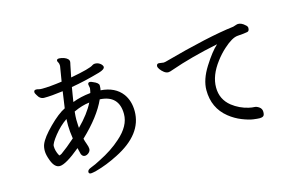

<svg xmlns="http://www.w3.org/2000/svg" viewBox="-105 -1059 2209 1419"><g transform="rotate(-15 1000.0 -350.0)"><path d="M245.1 -97.2Q247.1 -97.2 261.2 -105Q307.1 -137.2 371.1 -193.8Q362.3 -250 361.8 -293.9Q361.8 -336.9 362.8 -344.2Q308.6 -307.1 264.4 -251.5Q220.2 -195.8 220.2 -174.8Q220.2 -136.7 240.2 -101.1Q242.2 -100.1 243.2 -98.6Q244.1 -97.2 245.1 -97.2ZM435.1 -256.8Q519 -340.8 557.1 -418Q501 -412.1 436 -381.8Q432.1 -345.7 432.1 -320.8Q432.1 -294.9 433.6 -277.3Q435.1 -259.8 435.1 -256.8ZM435.1 90.8Q418 90.8 418 76.2Q418 59.1 448.5 48.1Q479 37.1 520 15.1Q620.1 -34.7 688 -96.2Q783.2 -179.2 783.2 -270Q783.2 -413.1 638.2 -420.9Q584 -300.8 446.8 -170.9Q450.7 -151.9 460 -127.4Q469.2 -103 469.2 -87.9Q469.2 -70.8 454.6 -58.3Q439.9 -45.9 424.8 -45.9Q406.7 -45.9 397.9 -66.9L386.2 -115.2Q272.5 -21 226.1 -21Q187 -21 164.1 -82Q147 -127 147 -157.2Q147 -186 155.8 -208Q174.8 -254.9 246.3 -326.4Q317.9 -397.9 371.1 -423.8L389.2 -549.8Q298.3 -537.6 245.1 -538.1Q212.9 -538.1 194.8 -573.2Q189.9 -583 187.5 -586.4Q185.1 -589.8 185.1 -597.2Q185.1 -613.3 203.1 -612.8Q211.9 -612.8 220.9 -609.9Q230 -606.9 247.1 -606.9Q305.2 -606.9 399.9 -620.1L418.9 -735.8Q418.9 -753.9 413.1 -762.9Q407.2 -772 407.2 -777.8Q407.2 -791 425.8 -791Q438 -791 461.9 -784.2Q499 -770 499 -747.1Q499 -740.2 494.6 -723.6Q490.2 -707 476.1 -631.8Q627.9 -659.7 651.9 -679.2Q658.7 -684.1 670.9 -685.1Q692.9 -685.1 709.5 -673.1Q726.1 -661.1 729 -646Q729 -626 683.1 -612.8Q566.9 -579.6 462.9 -562Q458 -536.1 453.1 -504.2Q448.2 -472.2 444.8 -452.1Q505.9 -476.1 583 -483.9Q587.9 -502.9 589.8 -520L585 -547.9Q585 -564 600.1 -564Q608.9 -564 622.1 -557.1Q665 -540 665 -520Q665 -496.1 661.1 -483.9Q771 -476.1 825.2 -403.8Q865.2 -348.6 865.2 -270Q865.2 -93.3 647 16.1Q559.1 61 477.1 83Q446.3 90.8 435.1 90.8Z M1745.1 20Q1730 20 1696.5 15.6Q1663.1 11.2 1612.5 -8.8Q1562 -28.8 1518.1 -64Q1417 -145 1417 -282.2Q1417 -362.3 1475.6 -455.1Q1534.2 -547.9 1581.1 -589.8Q1374 -547.9 1212.9 -491.2Q1193.8 -483.4 1180.2 -482.9Q1164.1 -482.9 1147.9 -495.4Q1131.8 -507.8 1121.3 -522.9Q1110.8 -538.1 1110.8 -545.9Q1110.8 -565.9 1128.9 -565.9L1165 -561Q1168.9 -561 1179.2 -563Q1536.1 -661.1 1730 -684.1Q1738.8 -686 1747.3 -689.5Q1755.9 -692.9 1768.1 -694.8Q1795.9 -694.8 1821.8 -669.9Q1835 -660.2 1835.9 -647Q1835.9 -622.1 1819.8 -619.1Q1797.9 -614.3 1744.1 -610.8Q1701.2 -607.9 1634.8 -547.9Q1595.7 -512.7 1564 -470.2Q1490.7 -374 1491.2 -282.2Q1491.2 -191.4 1562 -134.8Q1617.2 -91.8 1685.1 -76.2Q1710.9 -70.3 1727.5 -70.1Q1744.1 -69.8 1763.2 -56.4Q1782.2 -43 1782.2 -19Q1782.2 5.9 1772.2 12.9Q1762.2 20 1745.1 20Z"/></g></svg>

Font: LXGW WenKai Screen R
Style: Regular
Weight: 400
Designer: Fontworks Inc.
Version: Version 1.235;May 31, 2022